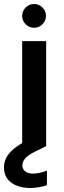

<svg xmlns="http://www.w3.org/2000/svg" viewBox="-41 -732 321 961"><path d="M70 0V-526H190V0ZM130 -593Q105 -593 87.5 -610.5Q70 -628 70 -653Q70 -677 87.5 -694.5Q105 -712 130 -712Q154 -712 171.5 -694.5Q189 -677 189 -653Q189 -628 171.5 -610.5Q154 -593 130 -593ZM109 209Q75 209 45 198Q15 187 -3 164.5Q-21 142 -21 106Q-21 79 -8.5 55.5Q4 32 33.5 8.5Q63 -15 114 -37L162 -57L189 0L136 26Q100 44 85.5 60.5Q71 77 71 95Q71 115 85.5 126Q100 137 124 137Q139 137 157.5 133Q176 129 194 122V195Q176 201 154 205Q132 209 109 209Z"/></svg>

Font: DM Sans 9pt SemiBold
Style: Regular
Weight: 600
Version: Version 4.004;gftools[0.9.30]